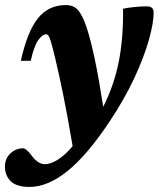

<svg xmlns="http://www.w3.org/2000/svg" viewBox="-72 -471 626 756"><path d="M49 -231.5H10Q35 -345 76.5 -398Q118 -451 187.5 -451Q217.5 -451 235 -431.5Q252.5 -412 269 -363Q284.5 -316.5 300.8 -239.8Q317 -163 334.5 -50.5Q377 -135 395.5 -227.5Q414 -320 412.5 -436.5Q428.5 -440.5 455.8 -443.2Q483 -446 506 -446Q533 -446 533 -422Q533 -380 514 -313Q495 -246 456.8 -163.5Q418.5 -81 359.5 7.5Q271.5 140 193.8 202.5Q116 265 44.5 265Q-7 265 -29.8 242.5Q-52.5 220 -52.5 185.5Q-52.5 153 -31 133Q-9.5 113 18.5 113Q25 113 33.2 119.8Q41.5 126.5 54 143.5Q67 160.5 79.8 168Q92.5 175.5 104 175.5Q127 175.5 155.5 157.8Q184 140 214 104.5Q193 -19.5 176.5 -100Q160 -180.5 145.5 -241Q135 -285 129 -305Q123 -325 119 -330.5Q115 -336 110 -336Q95 -336 78.5 -313Q62 -290 49 -231.5Z"/></svg>

Font: Newsreader 16pt ExtraBold
Style: Italic
Weight: 800
Italic angle: -17°
Designer: Hugues Gentile
Foundry: Production Type
Version: Version 1.003; ttfautohint (v1.8.3)